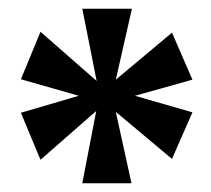

<svg xmlns="http://www.w3.org/2000/svg" viewBox="-20 -780 484 441"><path d="M169 -359H282L246 -523L375 -415L422 -522L290 -560L422 -597L375 -705L246 -597L283 -760H169L202 -594L73 -707L28 -598L161 -560L28 -521L73 -413L201 -525Z"/></svg>

Font: Noto Serif Armenian Condensed Black
Style: Regular
Weight: 900
Width: 3
Designer: Monotype Design Team
Foundry: Monotype Imaging Inc.
Version: Version 2.008